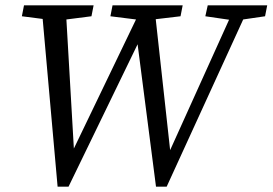

<svg xmlns="http://www.w3.org/2000/svg" viewBox="-20 -690 1022 720"><path d="M750 -629 759 -670H982L974 -629L892 -617L605 10H565L496 -524L237 10H196L140 -619L62 -629L70 -670H331L323 -629L229 -617L257 -133L490 -617L394 -629L402 -670H665L657 -629L564 -618L618 -127L839 -616Z"/></svg>

Font: Source Serif Pro
Style: Italic
Weight: 400
Italic angle: -12°
Designer: Frank Grießhammer
Foundry: Adobe Systems Incorporated
Version: Version 3.001;hotconv 1.0.111;makeotfexe 2.5.65597